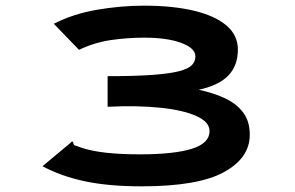

<svg xmlns="http://www.w3.org/2000/svg" viewBox="-20 -647 1040 678"><path d="M480 11Q363 11 279 -7Q195 -25 130 -60L227 -141L235 -148L239 -143Q239 -135 246 -133Q253 -131 269 -125Q337 -102 474 -102Q594 -102 657 -121.5Q720 -141 720 -184Q720 -216 674 -237Q628 -258 547 -266.5Q466 -275 360 -270V-378Q457 -378 518 -382.5Q579 -387 612 -395.5Q645 -404 657.5 -417Q670 -430 670 -448Q670 -477 620 -495.5Q570 -514 490 -514Q430 -514 371.5 -505.5Q313 -497 259 -471L170 -563Q238 -598 322.5 -612.5Q407 -627 488 -627Q589 -627 663.5 -609.5Q738 -592 779 -557.5Q820 -523 820 -472Q820 -416 787 -381Q754 -346 682 -330Q734 -319 774.5 -300Q815 -281 838.5 -250Q862 -219 862 -171Q862 -89 770.5 -39Q679 11 480 11Z"/></svg>

Font: Inconsolata UltraExpanded ExtraBold
Style: Regular
Weight: 800
Width: 9
Monospace: yes
Designer: Raph Levien, Cyreal, Brenton Simpson
Foundry: Raph Levien, Cyreal, Google
Version: Version 3.001; ttfautohint (v1.8.2.53-6de2)